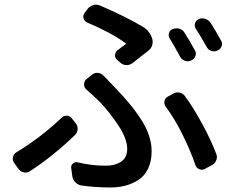

<svg xmlns="http://www.w3.org/2000/svg" viewBox="-20 -785 1040 844"><path d="M726.6 -615.2Q718.8 -626 722.7 -639.2Q726.6 -652.3 739.3 -657.2H740.2Q753.9 -663.1 768.6 -658.7Q783.2 -654.3 791 -641.6Q814.5 -604.5 836.9 -563.5Q843.8 -551.8 838.9 -538.6Q834 -525.4 821.3 -519.5L819.3 -518.6Q805.7 -512.7 792 -518.1Q778.3 -523.4 771.5 -536.1Q748 -580.1 726.6 -615.2ZM840.8 -658.2Q834 -669.9 837.4 -682.6Q840.8 -695.3 852.5 -700.2L853.5 -701.2Q868.2 -707 882.3 -702.1Q896.5 -697.3 905.3 -685.5Q930.7 -645.5 951.2 -607.4Q956.1 -600.6 956.1 -592.8Q956.1 -586.9 954.1 -582Q949.2 -568.4 936.5 -563.5L935.5 -562.5Q921.9 -556.6 908.2 -561.5Q894.5 -566.4 887.7 -580.1Q862.3 -626 840.8 -658.2ZM561.5 -506.8Q548.8 -498 533.7 -499Q518.6 -500 507.8 -510.7L494.1 -522.5Q484.4 -531.2 485.8 -544.4Q487.3 -557.6 498 -565.4Q515.6 -578.1 531.2 -589.8Q535.2 -592.8 531.2 -595.7Q468.8 -641.6 362.3 -686.5Q350.6 -692.4 347.2 -704.6Q343.8 -716.8 351.6 -727.5L366.2 -747.1Q376 -758.8 390.6 -762.7Q396.5 -764.6 402.3 -764.6Q411.1 -764.6 419.9 -760.7Q533.2 -711.9 608.4 -667Q636.7 -650.4 648.4 -617.2Q653.3 -602.5 649.4 -587.9Q645.5 -573.2 633.8 -563.5Q588.9 -528.3 561.5 -506.8ZM336.9 30.3Q322.3 27.3 311 16.1Q299.8 4.9 297.9 -10.7L293 -45.9Q291 -57.6 300.3 -65.9Q309.6 -74.2 321.3 -71.3Q382.8 -56.6 445.3 -56.6Q485.4 -56.6 512.2 -74.2Q539.1 -91.8 539.1 -130.9Q539.1 -173.8 502 -231Q464.8 -288.1 418 -337.9Q384.8 -370.1 359.4 -391.6Q349.6 -400.4 349.6 -414.1Q349.6 -427.7 359.4 -436.5L383.8 -456.1Q393.6 -464.8 407.2 -464.8Q408.2 -464.8 409.2 -464.8Q423.8 -463.9 434.6 -453.1Q460 -426.8 485.4 -400.4Q564.5 -318.4 605.5 -251.5Q646.5 -184.6 646.5 -120.1Q646.5 -75.2 630.4 -42.5Q614.3 -9.8 586.4 7.3Q558.6 24.4 528.8 31.7Q499 39.1 463.9 39.1Q399.4 39.1 336.9 30.3ZM930.7 -108.4Q933.6 -101.6 933.6 -94.7Q933.6 -87.9 930.7 -81.1Q925.8 -66.4 912.1 -59.6L879.9 -42Q868.2 -36.1 855.5 -41.5Q842.8 -46.9 838.9 -59.6Q817.4 -123 782.2 -193.8Q747.1 -264.6 708 -316.4Q700.2 -328.1 703.1 -341.3Q706.1 -354.5 717.8 -360.4L741.2 -373Q751 -378.9 760.7 -378.9Q765.6 -378.9 769.5 -377.9Q784.2 -375 793 -362.3Q831.1 -310.5 869.1 -240.2Q907.2 -169.9 930.7 -108.4ZM251 -267.6Q259.8 -276.4 272.5 -276.4Q273.4 -276.4 274.4 -276.4Q288.1 -275.4 295.9 -264.6L312.5 -243.2Q321.3 -232.4 321.3 -219.7Q321.3 -203.1 309.6 -191.4Q214.8 -99.6 111.3 -32.2Q102.5 -26.4 91.8 -26.4Q88.9 -26.4 85 -27.3Q70.3 -30.3 61.5 -42L42 -69.3Q36.1 -78.1 36.1 -87.9Q36.1 -90.8 37.1 -94.7Q40 -108.4 51.8 -115.2Q162.1 -182.6 251 -267.6Z"/></svg>

Font: Gen Jyuu GothicL Medium
Style: Regular
Weight: 500
Designer: [Source Han Sans]
Ryoko NISHIZUKA  (kana & ideographs); Paul D. Hunt (Latin, Greek & Cyrillic); Wenlong ZHANG  (bopomofo
Version: Version 1.002.20150607